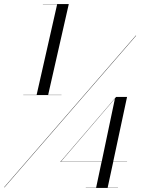

<svg xmlns="http://www.w3.org/2000/svg" viewBox="-37 -826 698 949"><path d="M-17 100 634 -650H636L-15 100ZM175 -806H303L201 -357H267V-356H78V-357H144L245.5 -805H175ZM537 -347H591L522.5 -26.5H591V-25.5H522.5L495 102H546V103H387V102H438L465 -25.5H261ZM531 -338.5 263.5 -26.5H465.5Z"/></svg>

Font: Bodoni Moda 96pt
Style: Italic
Weight: 400
Italic angle: -13°
Version: Version 2.004